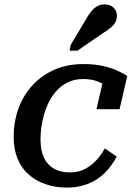

<svg xmlns="http://www.w3.org/2000/svg" viewBox="-20 -839 607 872"><path d="M298 -56Q338 -56 368 -72.5Q398 -89 420 -114Q442 -139 456 -165L510 -128Q486 -82 452.5 -50.5Q419 -19 376.5 -3Q334 13 284 13Q231 13 186.5 -2.5Q142 -18 109.5 -47Q77 -76 59.5 -119Q42 -162 42 -217Q42 -285 63.5 -345Q85 -405 126.5 -450.5Q168 -496 226.5 -522Q285 -548 359 -548Q408 -548 446.5 -539.5Q485 -531 512.5 -518.5Q540 -506 558 -494L523 -343H418L450 -480Q462 -479 470.5 -472Q479 -465 483.5 -456Q488 -447 488.5 -437.5Q489 -428 485 -421Q475 -438 457.5 -451Q440 -464 415 -472Q390 -480 357 -480Q317 -480 285.5 -464Q254 -448 231 -420Q208 -392 193.5 -357Q179 -322 171.5 -282.5Q164 -243 164 -205Q164 -156 179.5 -123Q195 -90 225 -73Q255 -56 298 -56ZM371 -752Q383 -774 395.5 -788.5Q408 -803 422 -811Q436 -819 455 -819Q481 -819 496 -804Q511 -789 511 -767Q511 -749 502.5 -735.5Q494 -722 480 -711Q466 -700 447 -688L332 -609H296L301 -635Z"/></svg>

Font: Roboto Serif 20pt Medium
Style: Italic
Weight: 500
Italic angle: -10°
Version: Version 1.008